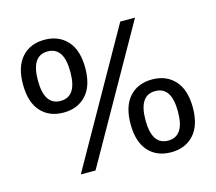

<svg xmlns="http://www.w3.org/2000/svg" viewBox="-100 -809 1060 943"><g transform="rotate(-15 430.0 -337.5)"><path d="M200 -315Q126.7 -315 84.2 -362.5Q41.7 -410 41.7 -500Q41.7 -590 84.2 -637.5Q126.7 -685 200 -685Q271.7 -685 315 -637.9Q358.3 -590.8 358.3 -500Q358.3 -409.2 315 -362.1Q271.7 -315 200 -315ZM200 -374.2Q240.8 -374.2 261.7 -405Q282.5 -435.8 282.5 -500Q282.5 -564.2 261.7 -595Q240.8 -625.8 200 -625.8Q117.5 -625.8 117.5 -500Q117.5 -374.2 200 -374.2ZM660 10Q586.7 10 544.2 -37.5Q501.7 -85 501.7 -175Q501.7 -265 544.2 -312.5Q586.7 -360 660 -360Q731.7 -360 775 -312.9Q818.3 -265.8 818.3 -175Q818.3 -84.2 775 -37.1Q731.7 10 660 10ZM660 -49.2Q700.8 -49.2 721.7 -80Q742.5 -110.8 742.5 -175Q742.5 -239.2 721.7 -270Q700.8 -300.8 660 -300.8Q577.5 -300.8 577.5 -175Q577.5 -49.2 660 -49.2ZM201.7 0 583.3 -675H658.3L276.7 0Z"/></g></svg>

Font: Funnel Display
Style: Regular
Weight: 400
Designer: NORD ID, Kristian Moeller
Foundry: Dicotype
Version: Version 1.000